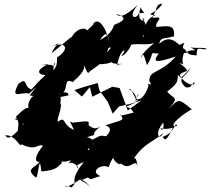

<svg xmlns="http://www.w3.org/2000/svg" viewBox="-20 -927 1135 1034"><path d="M345 -413C359 -420 331 -443 306 -420C356 -437 314 -514 374 -484C356 -479 443 -533 432 -576C462 -509 450 -541 479 -553C501 -574 539 -580 563 -666C586 -687 560 -652 583 -675C504 -583 468 -573 559 -585C610 -603 550 -581 637 -583C586 -573 617 -579 610 -570C625 -670 675 -673 634 -627C646 -620 687 -673 685 -686C731 -697 794 -674 827 -708C776 -671 734 -624 741 -617C752 -641 751 -643 772 -576C819 -652 775 -642 835 -638C796 -589 823 -588 927 -623C841 -526 785 -553 784 -491C811 -450 767 -492 780 -468C770 -427 743 -393 730 -394C685 -382 755 -455 713 -397C706 -393 720 -384 683 -447C644 -456 754 -421 694 -364C718 -408 759 -392 650 -348C701 -366 717 -259 701 -323C635 -224 668 -271 739 -328C674 -319 619 -294 629 -311C650 -275 646 -285 547 -252C611 -233 528 -175 552 -193C503 -202 528 -191 448 -164C465 -146 462 -109 453 -77C465 -77 469 -69 480 -89C460 -149 425 -90 487 -158C436 -74 527 -176 448 -188C530 -213 445 -185 524 -249C479 -214 457 -264 456 -249C465 -283 451 -274 376 -267C359 -263 343 -300 379 -227C310 -257 338 -305 291 -271C286 -296 312 -331 308 -372C276 -324 333 -382 291 -437C332 -383 253 -444 292 -400C258 -400 239 -460 198 -383L393 -422ZM140 -413C197 -402 184 -425 193 -419C209 -438 123 -413 133 -344C113 -356 63 -288 65 -302C95 -246 66 -245 81 -203C130 -294 91 -303 60 -286C80 -270 125 -309 79 -283C85 -257 110 -257 112 -265C44 -181 21 -174 9 -199C68 -199 87 -127 96 -150C177 -110 183 -156 211 -142C133 -41 203 -54 195 -58C172 -22 111 -20 173 29C187 33 191 -114 203 -4C287 -9 292 -32 313 -49C305 -66 321 -47 362 -65C327 -8 357 -92 406 -18C363 -42 448 -51 438 -63C338 62 410 44 364 83C326 57 311 102 384 57C409 42 416 20 473 87C419 27 386 59 452 29C479 41 452 42 521 21C458 -3 530 -49 565 -26C585 -85 600 -81 593 -89C576 -72 626 -28 631 -48C678 1 712 -85 722 -28C719 -48 713 -77 707 -73C681 -90 705 -113 695 -42C694 -88 739 0 696 -67C759 -161 805 -160 859 -211C836 -163 810 -211 860 -267C865 -180 823 -263 835 -278C799 -249 845 -220 911 -239C874 -163 869 -170 856 -190C927 -214 925 -285 933 -248C870 -242 980 -323 1013 -338C937 -401 944 -394 886 -339C949 -407 917 -392 880 -433C928 -472 938 -480 938 -524C955 -512 942 -488 1006 -562C979 -507 927 -510 979 -457C1009 -454 1005 -461 1024 -484C1044 -466 982 -459 948 -523C970 -554 1024 -527 946 -588C994 -574 940 -572 976 -655C951 -621 1030 -661 972 -645C1035 -671 1054 -638 1001 -677C1016 -661 1081 -677 1095 -662C1057 -657 1038 -686 1039 -628C1014 -634 1001 -622 975 -662C943 -671 1003 -715 947 -685C922 -706 889 -738 837 -691C846 -728 857 -716 917 -731C923 -795 890 -788 822 -782C812 -811 877 -841 802 -831C831 -899 823 -904 854 -907C822 -850 751 -853 820 -843C768 -837 753 -770 753 -729C731 -736 801 -749 746 -830C785 -816 705 -791 738 -888C745 -856 780 -858 729 -857C718 -822 661 -825 722 -901C643 -827 620 -837 606 -852C685 -830 624 -805 595 -793C585 -764 566 -734 517 -712C524 -717 558 -782 567 -705C541 -813 495 -832 480 -792C405 -717 395 -745 399 -703C477 -760 448 -734 447 -756C459 -780 387 -788 357 -708C387 -754 344 -710 258 -640C285 -707 342 -710 250 -673C345 -714 353 -656 287 -618C286 -584 289 -574 267 -548C270 -631 290 -556 253 -578C182 -580 175 -575 240 -582C161 -545 188 -518 243 -523C206 -556 227 -545 233 -530C153 -459 153 -439 145 -447C107 -461 129 -516 79 -475C33 -386 93 -435 137 -423L174 -458ZM433 -459 506 -480 516 -439 560 -379 587 -315 621 -354 680 -367 741 -386 668 -332 660 -355 624 -453 585 -460 477 -406 464 -458 421 -407 381 -442Z"/></svg>

Font: Hussar Lance
Style: Italic
Weight: 700
Foundry: Cannot Into Space Fonts, PlusOne Fonts
Version: Version 2.27